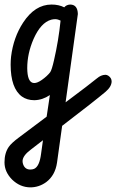

<svg xmlns="http://www.w3.org/2000/svg" viewBox="-29 -434 509 841"><path d="M17.6 -150.9Q17.6 -167.5 19.5 -186Q29.8 -270 72.3 -335Q124 -414.1 196.8 -414.1Q228.5 -414.1 252.4 -401.9Q262.2 -413.6 278.8 -414.1Q311 -413.6 312 -372.6Q312 -371.1 258.3 14.2Q366.2 -66.4 395 -90.3Q413.1 -106 432.6 -106.4Q439.5 -106.4 445.8 -102.1Q460 -92.3 460 -77.1Q459.5 -54.2 433.1 -31.7Q384.3 9.3 243.2 117.2L220.7 278.8Q212.4 334.5 173.3 363.8Q141.6 386.7 103.5 386.7Q58.6 386.2 23.9 352.5Q-9.3 318.8 -9.3 277.3Q-9.3 236.3 9.3 209.5Q21 192.4 54.7 167.5L55.7 167Q56.2 166.5 58.6 164.6Q92.3 139.6 175.3 77.1L189.5 -17.6Q156.7 4.4 121.1 4.9Q89.8 4.9 66.9 -11.2Q17.6 -47.4 17.6 -150.9ZM190.9 -117.7Q197.8 -127.4 207.5 -169.9Q227.5 -256.3 236.3 -343.8Q225.1 -349.6 213.4 -350.1Q204.6 -350.1 195.3 -347.7Q149.9 -335 118.2 -263.7Q90.3 -199.7 90.3 -135.3Q90.3 -128.4 90.8 -121.6Q94.2 -70.3 121.1 -70.3Q134.8 -70.3 154.3 -84Q177.2 -100.1 190.9 -117.7ZM150.9 239.7Q150.9 239.7 159.2 180.2Q157.2 181.6 154.8 183.6Q106.4 220.7 105.5 221.7Q70.3 248 69.8 271.5Q69.8 279.8 72.8 287.1Q81.1 308.6 103.5 308.6Q112.8 308.6 120.1 305.7Q144 295.4 150.9 239.7Z"/></svg>

Font: Vibur
Style: Medium
Weight: 400
Version: Version 1.004